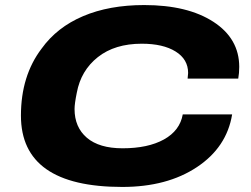

<svg xmlns="http://www.w3.org/2000/svg" viewBox="-20 -720 982 752"><path d="M459 12.2Q62 12.2 62 -267.1Q62 -423.3 143.1 -529.8Q203.1 -613.3 305.4 -656.7Q407.7 -700.2 544.9 -700.2Q714.8 -700.2 815.9 -634.5Q917 -568.8 917 -458Q917 -433.6 913.1 -412.1H714.8Q716.8 -427.7 716.8 -434.1Q716.8 -487.8 667.7 -518.3Q618.7 -548.8 535.2 -548.8Q429.7 -548.8 363.3 -496.3Q296.9 -443.8 280.8 -356.9Q272 -314 272 -293Q272 -221.7 320.3 -180.4Q368.7 -139.2 460 -139.2Q559.6 -139.2 622.1 -173.8Q684.6 -208.5 695.8 -272H889.2Q868.2 -143.1 751.2 -65.4Q634.3 12.2 459 12.2Z"/></svg>

Font: Archivo Expanded ExtraBold
Style: Italic
Weight: 800
Width: 7
Italic angle: -10°
Designer: Hector Gatti
Foundry: Omnibus-Type
Version: Version 2.001